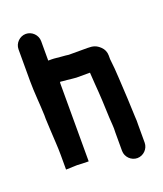

<svg xmlns="http://www.w3.org/2000/svg" viewBox="-144 -832 826 973"><g transform="rotate(-20 269.5 -345.5)"><path d="M50 -677V-506C50 -443 57 -381 59 -318V-299C60 -276 61 -255 62 -236C64 -188 68 -147 68 -100V-22L128 -24C143 -23 168 -22 182 -22H190V-438C190 -441 190 -445 191 -450C195 -450 199 -450 204 -449L228 -447C243 -445 262 -443 277 -442H350V-439C352 -420 352 -399 354 -379C359 -320 362 -256 364 -194C365 -167 369 -141 367 -115V-14C367 19 395 47 428 47C461 47 489 19 489 -14V-112C490 -125 489 -139 488 -155C487 -186 485 -220 484 -253C479 -327 478 -403 469 -472V-491C469 -510 462 -527 448 -540C428 -559 411 -564 381 -564H280C275 -565 270 -565 264 -566L240 -568C224 -569 206 -572 191 -572H172V-677C172 -710 144 -738 111 -738C78 -738 50 -710 50 -677Z"/></g></svg>

Font: Electronic
Style: Ti
Weight: 900
Version: Version 1.011